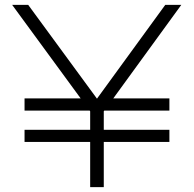

<svg xmlns="http://www.w3.org/2000/svg" viewBox="-20 -770 797 790"><path d="M81 -365H312L30 -750H96L379 -364L660 -750H726L446 -365H677V-315H409L407 -312V-236H677V-186H407V0H351V-186H81V-236H351V-312L349 -315H81Z"/></svg>

Font: Bounded
Style: Regular
Weight: 200
Designer: Vlad Churkin
Version: Version 1.0